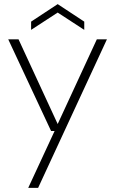

<svg xmlns="http://www.w3.org/2000/svg" viewBox="-20 -692 559 932"><path d="M117 220 245 -56H228L20 -501H70L260 -90L450 -501H499L165 220ZM131 -547V-587L260 -672L389 -587V-547L260 -631Z"/></svg>

Font: DM Sans 17pt ExtraLight
Style: Regular
Weight: 250
Version: Version 4.004;gftools[0.9.30]